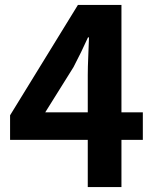

<svg xmlns="http://www.w3.org/2000/svg" viewBox="-20 -761 629 781"><path d="M164 -304H337V-455Q337 -487 339 -531.5Q341 -576 342 -609H338Q311 -549 279 -488ZM337 0V-192H21V-292L297 -741H474V-304H561V-192H474V0Z"/></svg>

Font: Chiron Sans HK TT
Style: Bold
Weight: 700
Designer: Ryoko NISHIZUKA 西塚涼子 (kana, bopomofo & ideographs); Paul D. Hunt (Latin, Greek & Cyrillic); Sandoll Communications 산돌커뮤니
Foundry: Adobe
Version: Version 2.022;hotconv 1.0.109;makeotfexe 2.5.65596